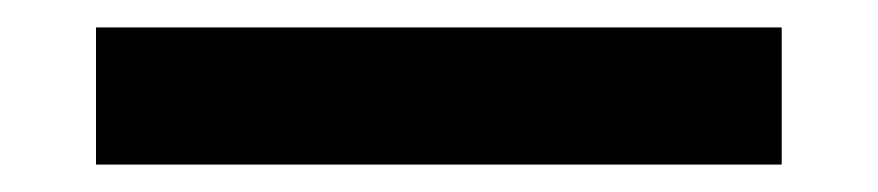

<svg xmlns="http://www.w3.org/2000/svg" viewBox="-20 -20 640 140"><path d="M50 0V100H550V0Z"/></svg>

Font: Connection Serif
Style: Regular
Weight: 400
Version: Version 0.2